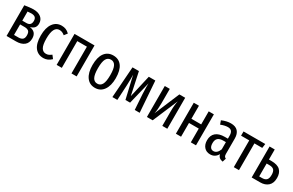

<svg xmlns="http://www.w3.org/2000/svg" viewBox="143 -1677 4309 2828"><g transform="rotate(30 2297.5 -263.0)"><path d="M420 -156Q420 -79 370 -39.5Q320 0 235 0H73V-522Q171 -538 223 -538Q304 -538 351 -500Q398 -462 398 -396Q398 -354 377 -327Q356 -300 305 -285Q420 -271 420 -156ZM161 -466V-311H231Q311 -311 311 -392Q311 -433 289.5 -451.5Q268 -470 223 -470Q201 -470 161 -466ZM329 -157Q329 -209 305.5 -228Q282 -247 237 -247H161V-68H235Q280 -68 304.5 -88Q329 -108 329 -157Z M837 -482 797 -430Q774 -449 752.5 -458Q731 -467 706 -467Q600 -467 600 -261Q600 -154 627 -108Q654 -62 705 -62Q730 -62 750.5 -71Q771 -80 796 -99L837 -46Q777 12 704 12Q610 12 558 -56Q506 -124 506 -259Q506 -391 559 -464.5Q612 -538 703 -538Q743 -538 775 -525Q807 -512 837 -482Z M1177 -455H1013V0H925V-527H1265V0H1177Z M1778 -264Q1778 -137 1725.5 -62.5Q1673 12 1580 12Q1487 12 1435 -61Q1383 -134 1383 -263Q1383 -396 1435 -467Q1487 -538 1581 -538Q1675 -538 1726.5 -468.5Q1778 -399 1778 -264ZM1476 -263Q1476 -155 1502 -107Q1528 -59 1580 -59Q1633 -59 1659 -107Q1685 -155 1685 -264Q1685 -372 1659 -419.5Q1633 -467 1581 -467Q1528 -467 1502 -419.5Q1476 -372 1476 -263Z M2337 0H2253L2236 -256Q2232 -312 2232 -372Q2232 -417 2233 -440L2140 -59H2061L1973 -438Q1974 -412 1974 -364Q1974 -314 1971 -257L1957 0H1873L1911 -527H2020L2101 -147L2188 -527H2299Z M2807 0H2722V-248Q2722 -357 2739 -427L2558 0H2460V-527H2545V-280Q2545 -173 2529 -102L2708 -527H2807Z M3207 -234H3041V0H2953V-527H3041V-305H3207V-527H3295V0H3207Z M3774 -49 3755 12Q3718 6 3696.5 -11.5Q3675 -29 3666 -64Q3623 12 3540 12Q3475 12 3436.5 -31.5Q3398 -75 3398 -147Q3398 -231 3450 -275.5Q3502 -320 3601 -320H3653V-368Q3653 -420 3632.5 -444Q3612 -468 3569 -468Q3518 -468 3450 -441L3428 -503Q3509 -538 3580 -538Q3661 -538 3700.5 -494.5Q3740 -451 3740 -372V-112Q3740 -84 3748 -70.5Q3756 -57 3774 -49ZM3653 -138V-261H3611Q3548 -261 3518.5 -234Q3489 -207 3489 -151Q3489 -103 3507 -78.5Q3525 -54 3558 -54Q3620 -54 3653 -138Z M4159 -455H4026V0H3938V-455H3799V-527H4169Z M4570 -180Q4570 -90 4519.5 -45Q4469 0 4388 0H4242V-527H4330V-356H4372Q4477 -356 4523.5 -310Q4570 -264 4570 -180ZM4478 -180Q4478 -236 4455 -262Q4432 -288 4376 -288H4330V-69H4379Q4429 -69 4453.5 -94Q4478 -119 4478 -180Z"/></g></svg>

Font: Fira Sans Compressed
Style: Regular
Weight: 400
Width: 1
Designer: bBox Type GmbH & Carrois Corporate GbR & Edenspiekermann AG
Foundry: bBox Type GmbH & Carrois Corporate GbR & Edenspiekermann AG
Version: Version 4.301